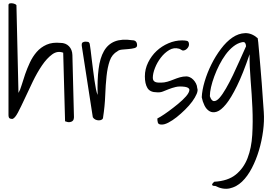

<svg xmlns="http://www.w3.org/2000/svg" viewBox="-20 -757 1707 1203"><path d="M376 -426.8Q339.8 -440.4 306.6 -416Q273.4 -391.6 243.2 -347.2Q212.9 -302.7 185.5 -246.1Q158.2 -189.5 134.8 -138.7Q111.3 -87.9 92.3 -51.8Q73.2 -15.6 57.6 -11.7Q45.9 -11.7 39.6 -16.1Q33.2 -20.5 33.2 -38.1V-724.6Q33.2 -733.4 40.5 -735.4Q47.9 -737.3 56.6 -736.3Q65.4 -735.4 73.2 -731.9Q81.1 -728.5 83 -724.6L95.7 -174.8Q106.4 -192.4 115.7 -224.1Q125 -255.9 137.7 -292.5Q150.4 -329.1 167.5 -365.7Q184.6 -402.3 210 -431.6Q235.4 -460.9 272 -477.1Q308.6 -493.2 358.4 -488.3Q391.6 -488.3 412.1 -467.3Q432.6 -446.3 433.6 -412.1L443.4 -22.5Q443.4 -18.6 441.9 -11.2Q440.4 -3.9 434.1 1.5Q427.7 6.8 416.5 8.3Q405.3 9.8 387.7 2.9Z M492.2 -470.7V-478.5Q492.2 -488.3 499.5 -492.2Q506.8 -496.1 516.6 -496.1Q524.4 -496.1 531.2 -494.6Q538.1 -493.2 542 -483.4Q544.9 -468.8 547.9 -442.9Q550.8 -417 554.7 -385.7Q558.6 -354.5 563 -319.8Q567.4 -285.2 571.8 -254.4Q576.2 -223.6 581.1 -199.2Q585.9 -174.8 591.8 -162.1Q588.9 -255.9 597.7 -324.7Q606.4 -393.6 631.3 -437Q656.2 -480.5 699.7 -497.6Q743.2 -514.6 808.6 -504.9Q838.9 -504.9 838.9 -472.7Q838.9 -460 822.3 -455.6Q805.7 -451.2 785.2 -449.7Q764.6 -448.2 745.1 -446.3Q725.6 -444.3 716.8 -436.5Q681.6 -417 667.5 -376Q653.3 -335 647.5 -279.3Q641.6 -223.6 639.2 -157.7Q636.7 -91.8 626 -22.5Q626 -12.7 618.2 -7.8Q610.4 -2.9 599.1 -2.9Q587.9 -2.9 577.6 -7.8Q567.4 -12.7 561.5 -22.5Z M965.8 -14.6Q965.8 -13.7 986.8 -26.4Q1007.8 -39.1 1036.6 -60.1Q1065.4 -81.1 1095.7 -106Q1126 -130.9 1145.5 -153.3Q1165 -175.8 1166.5 -191.9Q1168 -208 1139.6 -212.9Q1104.5 -217.8 1080.6 -211.9Q1056.6 -206.1 1037.1 -198.2Q1017.6 -190.4 1000.5 -183.6Q983.4 -176.8 962.9 -178.7Q919.9 -178.7 903.8 -205.6Q887.7 -232.4 887.7 -278.3Q887.7 -324.2 908.2 -365.7Q928.7 -407.2 960.9 -437.5Q993.2 -467.8 1035.2 -485.8Q1077.1 -503.9 1121.1 -503.9Q1138.7 -503.9 1151.4 -501Q1164.1 -498 1164.1 -478.5Q1164.1 -464.8 1152.3 -452.6Q1140.6 -440.4 1126 -440.4Q1125 -440.4 1121.1 -441.9Q1117.2 -443.4 1113.3 -446.3Q1109.4 -449.2 1105.5 -450.7Q1101.6 -452.1 1100.6 -452.1Q1069.3 -460.9 1040 -443.4Q1010.7 -425.8 987.8 -396Q964.8 -366.2 951.2 -331.5Q937.5 -296.9 937.5 -269.5Q937.5 -258.8 941.9 -252.4Q946.3 -246.1 953.6 -243.2Q960.9 -240.2 970.2 -239.7Q979.5 -239.3 989.3 -239.3Q1008.8 -239.3 1028.8 -245.1Q1048.8 -251 1067.9 -258.8Q1086.9 -266.6 1106.9 -272.5Q1127 -278.3 1148.4 -278.3Q1158.2 -278.3 1169.9 -272.9Q1181.6 -267.6 1191.4 -257.3Q1201.2 -247.1 1208 -233.9Q1214.8 -220.7 1215.8 -205.1Q1221.7 -191.4 1212.4 -168.9Q1203.1 -146.5 1184.6 -121.1Q1166 -95.7 1139.6 -69.8Q1113.3 -43.9 1086.9 -22.9Q1060.5 -2 1035.2 11.2Q1009.8 24.4 992.2 23.4Q972.7 23.4 969.2 11.7Q965.8 0 965.8 -14.6Z M1322.3 381.8Q1408.2 377 1457.5 336.9Q1506.8 296.9 1531.2 233.4Q1555.7 169.9 1560.5 88.4Q1565.4 6.8 1561.5 -80.1Q1557.6 -167 1550.3 -254.4Q1543 -341.8 1543.9 -417Q1502 -293.9 1464.8 -218.3Q1427.7 -142.6 1396 -104Q1364.3 -65.4 1338.4 -57.1Q1312.5 -48.8 1293 -60.1Q1273.4 -71.3 1261.2 -96.2Q1249 -121.1 1244.1 -147.5Q1246.1 -192.4 1262.2 -246.6Q1278.3 -300.8 1304.2 -353Q1330.1 -405.3 1364.3 -450.7Q1398.4 -496.1 1436.5 -522Q1474.6 -547.9 1515.6 -549.3Q1556.6 -550.8 1594.7 -517.6Q1595.7 -516.6 1598.1 -491.7Q1600.6 -466.8 1604 -426.3Q1607.4 -385.7 1611.8 -335.4Q1616.2 -285.2 1620.1 -233.9Q1624 -182.6 1627 -135.7Q1629.9 -88.9 1632.8 -54.7Q1636.7 1 1628.4 63.5Q1620.1 126 1602.5 185.1Q1585 244.1 1558.1 295.9Q1531.2 347.7 1496.6 380.9Q1461.9 414.1 1419.4 423.3Q1377 432.6 1329.1 408.2Q1326.2 408.2 1320.3 407.7Q1314.5 407.2 1311 404.3Q1307.6 401.4 1309.6 396.5Q1311.5 391.6 1322.3 381.8ZM1294.9 -154.3Q1304.7 -124 1320.8 -123.5Q1336.9 -123 1355.5 -144Q1374 -165 1396 -203.1Q1418 -241.2 1439.5 -286.1Q1460.9 -331.1 1481.9 -378.4Q1502.9 -425.8 1521.5 -466.8Q1521.5 -477.5 1516.6 -486.8Q1511.7 -496.1 1495.1 -492.2Q1467.8 -486.3 1441.9 -465.8Q1416 -445.3 1394 -415.5Q1372.1 -385.7 1354 -350.1Q1335.9 -314.5 1322.8 -278.8Q1309.6 -243.2 1302.2 -210.9Q1294.9 -178.7 1294.9 -154.3Z"/></svg>

Font: Shadows Into Light
Style: Regular
Weight: 400
Designer: Kimberly Geswein
Foundry: Kimberly Geswein
Version: Version 001.000